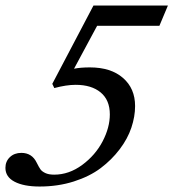

<svg xmlns="http://www.w3.org/2000/svg" viewBox="-43 -663 627 694"><path d="M100.1 11.2Q43 11.2 9.8 -6.1Q-23.4 -23.4 -23.4 -56.2Q-23.4 -79.6 -7.3 -95Q8.8 -110.4 34.2 -110.4Q72.8 -110.4 89.8 -74.7Q98.1 -58.1 103.3 -50.8Q108.4 -43.5 120.6 -37.6Q132.8 -31.7 152.8 -31.7Q206.5 -31.7 254.2 -66.9Q301.8 -102.1 327.9 -152.1Q354 -202.1 354 -249.5Q354 -301.3 320.8 -328.9Q287.6 -356.4 230.5 -356.4Q196.8 -356.4 153.3 -344.7L146 -359.9L294.9 -643.1H564L533.2 -569.8H308.1L224.6 -414.6Q248 -419.4 281.7 -419.4Q357.9 -419.4 401.6 -381.3Q445.3 -343.3 445.3 -279.8Q445.3 -241.7 431.9 -201.7Q418.5 -161.6 389.6 -123.5Q360.8 -85.4 321 -55.4Q281.2 -25.4 223.9 -7.1Q166.5 11.2 100.1 11.2Z"/></svg>

Font: Elstob 6pt Medium
Style: Italic
Weight: 500
Italic angle: -20°
Designer: Peter S. Baker
Version: Version 1.015